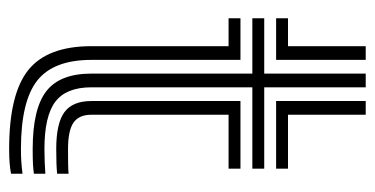

<svg xmlns="http://www.w3.org/2000/svg" viewBox="-220 -590 820 420"><g transform="rotate(90 190.0 -380.0)"><path d="M306 -41.5Q217.8 -41.5 179.4 -71.4Q141 -101.2 141 -170V-522H20V-548H141V-770H171V-548H349V-522H171V-170Q171 -115 202.4 -91.1Q233.8 -67.2 306 -67.2Q321.5 -67.2 334.4 -67.8Q347.2 -68.2 360 -69.2V-44.2Q351.2 -42.8 338.6 -42.1Q326 -41.5 306 -41.5ZM306 10Q185.5 10 133.2 -31.9Q81 -73.8 81 -170V-470H20V-496H111V-170Q111 -87.2 156.2 -51.5Q201.5 -15.8 306 -15.8Q320.8 -15.8 333.4 -16.6Q346 -17.5 360 -19.2V5.8Q340.2 10 306 10ZM306 -93Q249.8 -93 225.4 -110.9Q201 -128.8 201 -170V-496H349V-470H231V-170Q231 -142.5 248.5 -130.6Q266 -118.8 306 -118.8Q324.5 -118.8 337.8 -119Q351 -119.2 360 -120V-95Q350.8 -94 337.5 -93.5Q324.2 -93 306 -93ZM20 -574V-600H81V-770H111V-574ZM201 -574V-770H231V-600H349V-574Z"/></g></svg>

Font: Big Shoulders Inline Text Thin Black
Style: Regular
Weight: 900
Version: Version 2.002